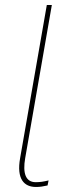

<svg xmlns="http://www.w3.org/2000/svg" viewBox="-20 -740 265 763"><path d="M123 3C140 3 150 1 169 -3L173 -23C152 -18 140 -16 122 -16C81 -16 70 -53 80 -111L186 -720H166L60 -112C45 -28 76 3 123 3Z"/></svg>

Font: Fixel Display Thin
Style: Italic
Weight: 100
Italic angle: -10°
Designer: AlfaBravo + MacPaw
Foundry: Kyrylo Tkachov, Marchela Mozhyna, Serhii Makarenko, Maria Weinstein, Zakhar Kryvoshyya
Version: Version 1.210;Glyphs 3.2 (3217)